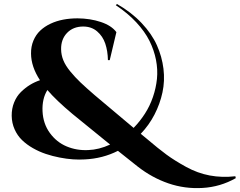

<svg xmlns="http://www.w3.org/2000/svg" viewBox="-20 -808 1229 985"><path d="M1187.5 96.2 1189.5 106Q1110.4 150.9 1019.3 156.2Q928.2 161.6 844.2 132.8Q760.3 104 687 46.9Q638.2 8.8 585 -34.2Q507.3 5.4 415 9.8Q386.7 11.7 354.5 9.5Q322.3 7.3 285.9 0.2Q249.5 -6.8 215.1 -18.3Q180.7 -29.8 148.7 -48.1Q116.7 -66.4 93 -89.4Q69.3 -112.3 54.9 -144.5Q40.5 -176.8 40 -213.9Q39.6 -251 52.5 -282.7Q65.4 -314.5 87.6 -336.2Q109.9 -357.9 133.8 -372.6Q157.7 -387.2 185.1 -396.5Q139.6 -465.8 139.2 -533.2Q138.7 -569.3 151.4 -599.6Q164.1 -629.9 186.3 -650.9Q208.5 -671.9 239 -686.3Q269.5 -700.7 304.4 -707.3Q339.4 -713.9 377.9 -713.9Q442.9 -713.4 497.6 -695.1Q552.2 -676.8 577.1 -643.1L543 -499.5H533.7Q532.7 -546.9 520 -584.5Q507.3 -622.1 478.3 -647Q449.2 -671.9 406.7 -671.9Q355.5 -671.9 324 -639.2Q292.5 -606.4 293.5 -554.7Q293.9 -525.9 304.9 -498.8Q315.9 -471.7 340.3 -441.9Q364.7 -412.1 392.6 -385.5Q420.4 -358.9 465.8 -319.8Q529.8 -265.6 665.5 -151.9Q698.2 -185.5 723.6 -225.1Q749 -264.6 764.6 -310.3Q780.3 -356 785.2 -403.3Q790 -450.7 780.3 -500.7Q770.5 -550.8 746.8 -598.4Q723.1 -646 679.2 -693.4Q635.3 -740.7 574.2 -781.2L580.1 -787.6Q654.3 -745.1 706.5 -689.7Q758.8 -634.3 784.9 -575.9Q811 -517.6 818.6 -455.3Q826.2 -393.1 813.5 -334Q800.8 -274.9 772.7 -220.5Q744.6 -166 702.1 -121.6L732.9 -96.2Q792.5 -45.4 834 -14.9Q875.5 15.6 934.6 48.1Q993.7 80.6 1056.2 92.3Q1118.7 104 1187.5 96.2ZM432.6 -38.1Q487.8 -40 544.9 -66.4Q372.6 -205.6 351.6 -223.6Q267.6 -293.9 223.1 -346.2Q195.3 -301.3 198.2 -237.3Q201.2 -173.3 235.6 -126Q270 -78.6 321.8 -56.9Q373.5 -35.2 432.6 -38.1Z"/></svg>

Font: Cinzel Decorative Bold
Style: Regular
Weight: 700
Designer: Natanael Gama
Version: Version 1.001;PS 001.001;hotconv 1.0.56;makeotf.lib2.0.21325